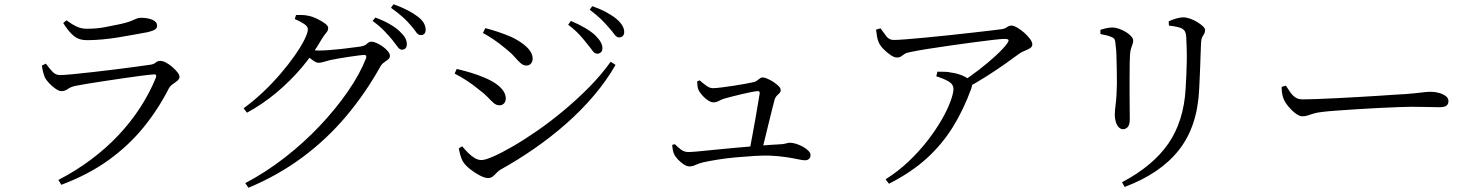

<svg xmlns="http://www.w3.org/2000/svg" viewBox="-20 -828 6980 908"><path d="M256 23Q339 -20 410 -73Q481 -126 539.5 -188Q598 -250 642.5 -318.5Q687 -387 717 -460Q724 -479 705 -476Q680 -474 642 -469Q604 -464 560 -457.5Q516 -451 472.5 -444.5Q429 -438 393 -432Q357 -426 337 -422Q314 -417 300.5 -407Q287 -397 270 -397Q259 -397 242.5 -408.5Q226 -420 212 -435Q198 -450 192 -462Q187 -475 183.5 -489Q180 -503 178 -518L197 -527Q214 -504 228.5 -488.5Q243 -473 264 -473Q281 -473 323 -477Q365 -481 417.5 -487Q470 -493 523 -499.5Q576 -506 619.5 -512Q663 -518 684 -521Q706 -523 715.5 -531.5Q725 -540 738 -540Q750 -540 765 -532Q780 -524 794.5 -511.5Q809 -499 819 -486.5Q829 -474 829 -464Q829 -455 819 -446.5Q809 -438 797 -430Q785 -422 778 -409Q728 -311 659 -226Q590 -141 495 -72Q400 -3 270 46ZM391 -638Q353 -638 328.5 -658.5Q304 -679 279 -719L294 -732Q323 -711 344.5 -701.5Q366 -692 390 -692Q437 -692 476 -699.5Q515 -707 553 -715Q583 -722 599 -728.5Q615 -735 625 -739.5Q635 -744 646 -744Q678 -744 700.5 -734.5Q723 -725 723 -706Q723 -695 713 -688.5Q703 -682 679 -676Q651 -671 616 -664.5Q581 -658 541.5 -651.5Q502 -645 463 -641.5Q424 -638 391 -638Z M1880 -593Q1870 -593 1860 -607Q1850 -621 1834 -641Q1818 -660 1796.5 -682.5Q1775 -705 1742 -729L1755 -745Q1794 -731 1823 -714Q1852 -697 1870 -680Q1889 -662 1896.5 -648Q1904 -634 1904 -619Q1904 -607 1898 -600Q1892 -593 1880 -593ZM1140 38Q1237 -13 1327 -83Q1417 -153 1493 -233.5Q1569 -314 1625.5 -396Q1682 -478 1711 -552Q1716 -568 1703 -568Q1695 -568 1674.5 -565.5Q1654 -563 1628 -559Q1602 -555 1579 -551Q1556 -547 1542 -544Q1526 -540 1511.5 -535.5Q1497 -531 1487 -531Q1475 -531 1459 -543Q1443 -555 1425 -569L1440 -593Q1456 -591 1467 -590Q1478 -589 1488 -589Q1506 -589 1535 -591Q1564 -593 1595 -596.5Q1626 -600 1651 -603.5Q1676 -607 1686 -608Q1707 -612 1716 -621.5Q1725 -631 1737 -631Q1746 -631 1761 -624.5Q1776 -618 1790.5 -607.5Q1805 -597 1814.5 -585.5Q1824 -574 1824 -564Q1824 -554 1815.5 -547Q1807 -540 1796 -532.5Q1785 -525 1778 -512Q1709 -388 1618 -279.5Q1527 -171 1411.5 -85Q1296 1 1155 60ZM1132 -316Q1179 -350 1223.5 -392Q1268 -434 1306.5 -479Q1345 -524 1374 -565.5Q1403 -607 1419.5 -640Q1436 -673 1436 -690Q1436 -703 1418 -715Q1400 -727 1374 -738L1380 -757Q1393 -757 1408 -757Q1423 -757 1440 -753Q1460 -749 1481 -738.5Q1502 -728 1517 -717Q1532 -706 1532 -696Q1532 -683 1523 -673Q1514 -663 1502 -644Q1461 -572 1406.5 -508Q1352 -444 1287.5 -390Q1223 -336 1148 -295ZM1970 -662Q1957 -662 1947.5 -676.5Q1938 -691 1921 -710Q1905 -729 1884.5 -747.5Q1864 -766 1829 -791L1841 -808Q1880 -794 1908.5 -779Q1937 -764 1955 -750Q1976 -734 1984.5 -718.5Q1993 -703 1993 -688Q1993 -675 1987 -668.5Q1981 -662 1970 -662Z M2804 -574Q2792 -574 2782.5 -587.5Q2773 -601 2758 -619Q2742 -640 2720.5 -663.5Q2699 -687 2667 -711L2680 -729Q2718 -713 2747.5 -695.5Q2777 -678 2795 -661Q2813 -643 2821 -628.5Q2829 -614 2829 -600Q2829 -588 2822 -581Q2815 -574 2804 -574ZM2288 14Q2273 14 2249.5 2Q2226 -10 2204.5 -27Q2183 -44 2172 -60Q2163 -73 2157 -94.5Q2151 -116 2150 -127L2166 -136Q2179 -120 2194 -105Q2209 -90 2225 -80.5Q2241 -71 2257 -71Q2274 -71 2313 -88Q2352 -105 2405.5 -136Q2459 -167 2520.5 -209.5Q2582 -252 2645 -304.5Q2708 -357 2765.5 -415Q2823 -473 2868 -536L2891 -521Q2848 -446 2788.5 -376Q2729 -306 2657.5 -243Q2586 -180 2506.5 -125Q2427 -70 2344 -24Q2335 -18 2327 -9Q2319 0 2310 7Q2301 14 2288 14ZM2343 -330Q2327 -330 2314.5 -341Q2302 -352 2286 -369Q2270 -386 2244 -405Q2216 -428 2188.5 -446Q2161 -464 2130 -480L2140 -502Q2178 -493 2209 -483.5Q2240 -474 2273 -460Q2304 -447 2326 -431.5Q2348 -416 2360 -398.5Q2372 -381 2372 -361Q2372 -353 2368.5 -346Q2365 -339 2358.5 -334.5Q2352 -330 2343 -330ZM2469 -518Q2455 -518 2442 -529.5Q2429 -541 2412.5 -560Q2396 -579 2369 -600Q2343 -622 2314 -641.5Q2285 -661 2264 -672L2275 -695Q2303 -688 2336 -677Q2369 -666 2401 -652Q2435 -635 2456.5 -618Q2478 -601 2488.5 -584.5Q2499 -568 2499 -550Q2499 -537 2491 -527.5Q2483 -518 2469 -518ZM2908 -651Q2896 -651 2886 -665Q2876 -679 2859 -698Q2843 -717 2822.5 -737Q2802 -757 2769 -782L2781 -799Q2820 -785 2848.5 -769.5Q2877 -754 2896 -738Q2932 -707 2932 -677Q2932 -665 2925.5 -658Q2919 -651 2908 -651Z M3524 -113Q3530 -144 3537.5 -184Q3545 -224 3552 -264Q3559 -304 3564.5 -337Q3570 -370 3573 -388Q3573 -397 3564 -397Q3556 -397 3535 -393Q3514 -389 3488.5 -383Q3463 -377 3440 -371Q3417 -365 3403 -361Q3389 -356 3378 -350Q3367 -344 3354 -344Q3343 -344 3329.5 -352.5Q3316 -361 3304 -374Q3292 -387 3285 -399Q3280 -409 3278.5 -421Q3277 -433 3277 -443L3289 -448Q3301 -437 3318.5 -424Q3336 -411 3351 -411Q3365 -411 3392 -414.5Q3419 -418 3449.5 -422.5Q3480 -427 3506.5 -432Q3533 -437 3546 -440Q3554 -442 3561 -447.5Q3568 -453 3574 -457.5Q3580 -462 3587 -462Q3594 -462 3608.5 -456Q3623 -450 3637.5 -440.5Q3652 -431 3662 -421Q3672 -411 3672 -403Q3672 -393 3665.5 -387Q3659 -381 3652.5 -374Q3646 -367 3643 -356Q3639 -340 3631.5 -311Q3624 -282 3615.5 -246.5Q3607 -211 3598.5 -176.5Q3590 -142 3583 -115ZM3240 -41Q3228 -41 3213 -51Q3198 -61 3186 -74Q3174 -87 3169 -97Q3161 -112 3159 -143L3172 -146Q3185 -132 3200.5 -120.5Q3216 -109 3236 -109Q3248 -109 3281.5 -112Q3315 -115 3362 -120Q3409 -125 3462.5 -129.5Q3516 -134 3567 -138.5Q3618 -143 3659 -145Q3686 -146 3697 -149.5Q3708 -153 3715 -153Q3728 -153 3744.5 -148Q3761 -143 3776.5 -134.5Q3792 -126 3802.5 -115.5Q3813 -105 3813 -95Q3813 -83 3806 -76.5Q3799 -70 3787 -70Q3776 -70 3753 -75Q3730 -80 3697 -85Q3664 -90 3621 -92Q3590 -93 3548.5 -90.5Q3507 -88 3462 -84Q3417 -80 3376.5 -73.5Q3336 -67 3308 -61Q3284 -55 3269.5 -48Q3255 -41 3240 -41Z M4524 -437Q4567 -465 4611 -499Q4655 -533 4690.5 -566Q4726 -599 4742 -621Q4752 -635 4749 -639.5Q4746 -644 4730 -644Q4716 -644 4677 -639.5Q4638 -635 4585.5 -628Q4533 -621 4476.5 -613Q4420 -605 4369.5 -597Q4319 -589 4286 -582Q4267 -579 4257.5 -572.5Q4248 -566 4241 -561Q4234 -556 4222 -556Q4209 -556 4192 -567.5Q4175 -579 4159 -595Q4143 -611 4136 -627Q4130 -640 4127.5 -655.5Q4125 -671 4123 -688L4144 -694Q4160 -672 4172.5 -655.5Q4185 -639 4207 -639Q4223 -639 4262.5 -642Q4302 -645 4354.5 -650Q4407 -655 4464 -661Q4521 -667 4573.5 -673Q4626 -679 4664.5 -683.5Q4703 -688 4717 -690Q4732 -692 4742 -699.5Q4752 -707 4764 -707Q4774 -707 4790.5 -697.5Q4807 -688 4823.5 -673.5Q4840 -659 4851 -644Q4862 -629 4862 -618Q4862 -607 4851 -600Q4840 -593 4825.5 -587.5Q4811 -582 4800 -574Q4776 -556 4735 -527Q4694 -498 4644.5 -466.5Q4595 -435 4544 -408ZM4168 20Q4227 -17 4277 -64.5Q4327 -112 4366.5 -163Q4406 -214 4433.5 -262Q4461 -310 4475 -348.5Q4489 -387 4489 -407Q4489 -430 4465 -443.5Q4441 -457 4408 -467L4413 -489Q4435 -489 4449.5 -488.5Q4464 -488 4477 -485Q4507 -481 4530.5 -471Q4554 -461 4565 -449Q4574 -441 4576.5 -433.5Q4579 -426 4574 -411Q4537 -309 4486 -227Q4435 -145 4362.5 -79Q4290 -13 4184 41Z M5286 34Q5432 -43 5505 -148.5Q5578 -254 5587 -408Q5589 -442 5590.5 -475Q5592 -508 5592.5 -539Q5593 -570 5592 -598.5Q5591 -627 5590 -653Q5589 -666 5585.5 -676Q5582 -686 5568 -694Q5560 -698 5543.5 -701.5Q5527 -705 5508 -707L5507 -727Q5523 -735 5542.5 -740.5Q5562 -746 5575 -746Q5590 -746 5607.5 -740Q5625 -734 5641.5 -724Q5658 -714 5668.5 -704Q5679 -694 5679 -686Q5679 -675 5674.5 -668Q5670 -661 5665.5 -652.5Q5661 -644 5660 -627Q5659 -605 5658 -576Q5657 -547 5656 -516.5Q5655 -486 5653.5 -457Q5652 -428 5651 -405Q5643 -231 5556 -119.5Q5469 -8 5299 56ZM5291 -217Q5280 -217 5271 -226Q5262 -235 5257 -251Q5252 -267 5252 -285Q5252 -305 5256.5 -338.5Q5261 -372 5262 -433Q5262 -457 5261.5 -492.5Q5261 -528 5260 -562Q5259 -596 5256 -614Q5255 -632 5252 -640Q5249 -648 5236 -653Q5225 -658 5212.5 -661Q5200 -664 5184 -667V-687Q5199 -692 5214 -695Q5229 -698 5241 -698Q5255 -698 5272 -692Q5289 -686 5304 -677Q5319 -668 5329 -657Q5339 -646 5339 -637Q5339 -627 5336 -619Q5333 -611 5329.5 -600.5Q5326 -590 5324 -571Q5323 -558 5322.5 -527Q5322 -496 5322 -457Q5322 -418 5322 -379Q5322 -340 5322.5 -309.5Q5323 -279 5323 -267Q5323 -238 5313.5 -227.5Q5304 -217 5291 -217Z M6139 -278Q6125 -278 6106.5 -292Q6088 -306 6072.5 -325Q6057 -344 6050 -361Q6045 -375 6043 -388.5Q6041 -402 6041 -417L6061 -423Q6072 -406 6082.5 -391Q6093 -376 6106.5 -367Q6120 -358 6141 -358Q6163 -358 6204 -359.5Q6245 -361 6296 -363.5Q6347 -366 6399.5 -369Q6452 -372 6499.5 -375Q6547 -378 6581 -380.5Q6615 -383 6626 -383Q6676 -387 6702 -390.5Q6728 -394 6747 -394Q6766 -394 6785.5 -388.5Q6805 -383 6817.5 -373.5Q6830 -364 6830 -350Q6830 -336 6821 -328.5Q6812 -321 6786 -321Q6760 -321 6730.5 -322Q6701 -323 6655 -323Q6637 -323 6596 -321.5Q6555 -320 6502.5 -317.5Q6450 -315 6398 -311.5Q6346 -308 6302.5 -305Q6259 -302 6236 -299Q6208 -296 6192 -291Q6176 -286 6164.5 -282Q6153 -278 6139 -278Z"/></svg>

Font: Noto Serif HK ExtraLight
Style: Regular
Weight: 400
Version: Version 2.002-H1;hotconv 1.1.0;makeotfexe 2.6.0